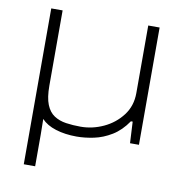

<svg xmlns="http://www.w3.org/2000/svg" viewBox="-79 -600 810 848"><g transform="rotate(10 326.0 -176.5)"><path d="M83 173V-526H134V-189Q134 -135 146.5 -104Q159 -73 182 -58Q205 -43 235.5 -38.5Q266 -34 301 -34Q354 -34 403.5 -57Q453 -80 485.5 -122.5Q518 -165 518 -223V-526H569V0H529L524 -96H516Q486 -52 447.5 -28.5Q409 -5 368.5 3.5Q328 12 291 12Q239 12 197.5 -1Q156 -14 133 -39Q133 -27 133.5 -6.5Q134 14 134 31V173Z"/></g></svg>

Font: Archivo Expanded Thin
Style: Regular
Weight: 250
Width: 7
Designer: Hector Gatti
Foundry: Omnibus-Type
Version: Version 2.001